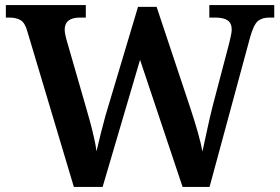

<svg xmlns="http://www.w3.org/2000/svg" viewBox="-20 -734 1100 754"><path d="M87 -612Q78 -644 61.5 -654.5Q45 -665 16 -665H3V-714H317V-665H294Q234 -665 234 -617Q234 -609 237 -595Q240 -581 244 -568L319 -308Q327 -281 335 -251Q343 -221 349.5 -192Q356 -163 359 -140Q367 -174 375.5 -208.5Q384 -243 394 -279L522 -707H595L728 -308Q744 -260 757 -214Q770 -168 775 -139Q783 -175 793 -222Q803 -269 815 -317L880 -564Q883 -576 886.5 -592.5Q890 -609 890 -617Q890 -643 874 -654Q858 -665 825 -665H802V-714H1057V-665H1038Q1009 -665 992.5 -651Q976 -637 962 -587L803 0H697L530 -499L383 0H270Z"/></svg>

Font: Noto Serif Khojki SemiBold
Style: Regular
Weight: 600
Version: Version 2.003